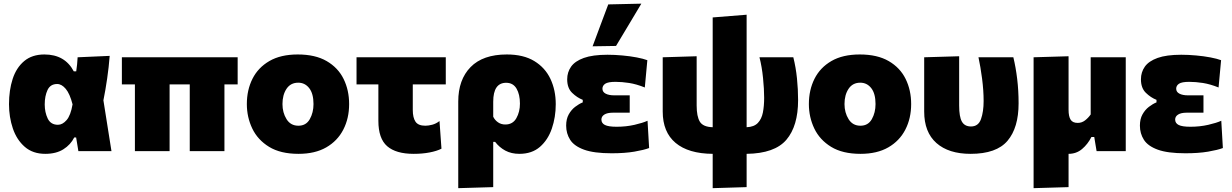

<svg xmlns="http://www.w3.org/2000/svg" viewBox="-20 -806 6572 1024"><path d="M221.5 14.5Q155 14.5 112 -23Q69 -60.5 48.5 -121Q28 -181.5 28 -250.5Q28 -325 47.5 -385Q67 -445 109 -480.2Q151 -515.5 217 -515.5Q326 -515.5 373.5 -425.5H386.5Q389.5 -444.5 391.2 -463Q393 -481.5 394 -500.5L565 -508Q560.5 -449 551.5 -387Q542.5 -325 531.5 -271Q542.5 -203 553 -135.5Q563.5 -68 574.5 0H398Q395 -18 392 -36.5Q389 -55 386 -73H376Q356.5 -34 318 -9.8Q279.5 14.5 221.5 14.5ZM289 -140.5Q313.5 -140.5 335.2 -165.5Q357 -190.5 367 -249.5Q352.5 -306 330.8 -332Q309 -358 285 -358Q248.5 -358 233.5 -326Q218.5 -294 218.5 -249Q218.5 -207 234.5 -173.8Q250.5 -140.5 289 -140.5Z M699.5 0V-356H630V-500.5H1247.5V-356H1177V0H992V-356H884.5V0Z M1572 14.5Q1476 14.5 1415.2 -22.8Q1354.5 -60 1325.5 -120.5Q1296.5 -181 1296.5 -251Q1296.5 -326 1326.5 -385.8Q1356.5 -445.5 1416.8 -480.5Q1477 -515.5 1568 -515.5Q1661.5 -515.5 1722.2 -480.2Q1783 -445 1812.5 -385Q1842 -325 1842 -251Q1842 -175 1811 -114.8Q1780 -54.5 1720 -20Q1660 14.5 1572 14.5ZM1571.5 -135.5Q1612.5 -135.5 1632.2 -170.5Q1652 -205.5 1652 -251Q1652 -306.5 1629.2 -335.8Q1606.5 -365 1570.5 -365Q1530 -365 1508.2 -332.5Q1486.5 -300 1486.5 -251Q1486.5 -205.5 1508.2 -170.5Q1530 -135.5 1571.5 -135.5Z M2186 14.5Q2092 14.5 2045 -26.2Q1998 -67 1998 -161.5V-356H1881.5V-500.5H2357.5V-356H2181.5V-219.5Q2181.5 -178.5 2196 -157Q2210.5 -135.5 2248.5 -135.5Q2265 -135.5 2285.2 -140.8Q2305.5 -146 2324 -160.5L2334.5 -13Q2310 -0.5 2271.5 7Q2233 14.5 2186 14.5Z M2424 197.5V-264.5Q2424 -381 2489.8 -448.2Q2555.5 -515.5 2683 -515.5Q2772 -515.5 2829.8 -480.2Q2887.5 -445 2915.8 -385Q2944 -325 2944 -250.5Q2944 -181 2923.2 -120.5Q2902.5 -60 2859.8 -22.8Q2817 14.5 2750 14.5Q2707 14.5 2675 -2.8Q2643 -20 2620.5 -49.5H2610.5V192ZM2675 -142Q2715 -142 2734 -175.8Q2753 -209.5 2753 -253.5Q2753 -302.5 2734.8 -333.5Q2716.5 -364.5 2679.5 -364.5Q2610.5 -364.5 2610.5 -263.5V-183.5Q2619 -165.5 2635.8 -153.8Q2652.5 -142 2675 -142Z M3242 11.5Q3147.5 11.5 3094.8 -7.8Q3042 -27 3020.8 -60.5Q2999.5 -94 2999.5 -136Q2999.5 -171 3013.2 -195.8Q3027 -220.5 3047.5 -236.2Q3068 -252 3088 -260V-273.5Q3057.5 -285.5 3031.2 -311Q3005 -336.5 3005 -383Q3005 -421 3025.8 -450.5Q3046.5 -480 3093.8 -497Q3141 -514 3220 -514Q3258.5 -514 3299.5 -510.2Q3340.5 -506.5 3375.8 -499.8Q3411 -493 3432.5 -485L3419 -339.5Q3374 -357.5 3335.5 -363.5Q3297 -369.5 3262.5 -369.5Q3223 -369.5 3208 -359.5Q3193 -349.5 3193 -333Q3193 -315.5 3210.2 -306.5Q3227.5 -297.5 3256.5 -297.5H3338.5V-205H3248.5Q3219 -205 3203.2 -195Q3187.5 -185 3187.5 -168.5Q3187.5 -149 3206.2 -139.5Q3225 -130 3269 -130Q3319 -130 3363.8 -140.2Q3408.5 -150.5 3433.5 -162L3442 -16.5Q3414.5 -6 3363.2 2.8Q3312 11.5 3242 11.5ZM3140.5 -559Q3161.5 -615 3182.2 -671Q3203 -727 3224 -782.5L3400.5 -786.5Q3365.5 -728 3331.8 -671.5Q3298 -615 3265.5 -561Z M3781 197.5V14.5Q3651.5 13.5 3583 -44Q3514.5 -101.5 3514.5 -211V-500.5L3695.5 -506V-243Q3695.5 -185 3712.5 -157Q3729.5 -129 3781 -127.5V-713L3962 -727.5V-127.5Q4001.5 -129 4021.8 -150.2Q4042 -171.5 4048.8 -206.2Q4055.5 -241 4055.5 -284.5Q4055.5 -330.5 4049.5 -390.2Q4043.5 -450 4030.5 -500.5H4211Q4224.5 -447 4230.5 -388.2Q4236.5 -329.5 4236.5 -272Q4236.5 -134 4174.2 -60.8Q4112 12.5 3962 14.5V192Z M4569.5 14.5Q4473.5 14.5 4412.8 -22.8Q4352 -60 4323 -120.5Q4294 -181 4294 -251Q4294 -326 4324 -385.8Q4354 -445.5 4414.2 -480.5Q4474.5 -515.5 4565.5 -515.5Q4659 -515.5 4719.8 -480.2Q4780.5 -445 4810 -385Q4839.5 -325 4839.5 -251Q4839.5 -175 4808.5 -114.8Q4777.5 -54.5 4717.5 -20Q4657.5 14.5 4569.5 14.5ZM4569 -135.5Q4610 -135.5 4629.8 -170.5Q4649.5 -205.5 4649.5 -251Q4649.5 -306.5 4626.8 -335.8Q4604 -365 4568 -365Q4527.5 -365 4505.8 -332.5Q4484 -300 4484 -251Q4484 -205.5 4505.8 -170.5Q4527.5 -135.5 4569 -135.5Z M5156.5 14.5Q5039.5 14.5 4974.2 -43.2Q4909 -101 4909 -211V-500.5L5095.5 -506V-243Q5095.5 -183 5110.2 -157.2Q5125 -131.5 5158.5 -131.5Q5198 -131.5 5212 -171Q5226 -210.5 5226 -267.5Q5226 -323 5217.8 -386.5Q5209.5 -450 5198.5 -500.5H5384.5Q5397.5 -447 5405 -384.8Q5412.5 -322.5 5412.5 -255Q5412.5 -125 5353.5 -55.2Q5294.5 14.5 5156.5 14.5Z M5492.5 197.5V-500.5L5679 -506V-220.5Q5679 -185.5 5689.8 -168Q5700.5 -150.5 5728 -150.5Q5749.5 -150.5 5766.8 -163.8Q5784 -177 5797 -195.5V-500.5H5984V0H5828.5Q5825.5 -18.5 5822.2 -37.5Q5819 -56.5 5816 -75.5H5801Q5781.5 -37 5751 -11.2Q5720.5 14.5 5679 14.5V192Z M6302 11.5Q6207.5 11.5 6154.8 -7.8Q6102 -27 6080.8 -60.5Q6059.5 -94 6059.5 -136Q6059.5 -171 6073.2 -195.8Q6087 -220.5 6107.5 -236.2Q6128 -252 6148 -260V-273.5Q6117.5 -285.5 6091.2 -311Q6065 -336.5 6065 -383Q6065 -421 6085.8 -450.5Q6106.5 -480 6153.8 -497Q6201 -514 6280 -514Q6318.5 -514 6359.5 -510.2Q6400.5 -506.5 6435.8 -499.8Q6471 -493 6492.5 -485L6479 -339.5Q6434 -357.5 6395.5 -363.5Q6357 -369.5 6322.5 -369.5Q6283 -369.5 6268 -359.5Q6253 -349.5 6253 -333Q6253 -315.5 6270.2 -306.5Q6287.5 -297.5 6316.5 -297.5H6398.5V-205H6308.5Q6279 -205 6263.2 -195Q6247.5 -185 6247.5 -168.5Q6247.5 -149 6266.2 -139.5Q6285 -130 6329 -130Q6379 -130 6423.8 -140.2Q6468.5 -150.5 6493.5 -162L6502 -16.5Q6474.5 -6 6423.2 2.8Q6372 11.5 6302 11.5Z"/></svg>

Font: Commissioner ExtraBold
Style: Regular
Weight: 800
Designer: Kostas Bartsokas
Foundry: Kostas Bartsokas
Version: Version 1.000; ttfautohint (v1.8.3)